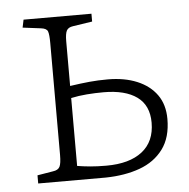

<svg xmlns="http://www.w3.org/2000/svg" viewBox="-43 -544 576 586"><g transform="rotate(-5 245.5 -251.0)"><path d="M51 0V-25L99 -33Q115 -35 120 -45Q125 -55 125 -81V-424Q125 -450 121.5 -459.5Q118 -469 101 -471L45 -478L50 -502H258V-478L199 -469Q184 -467 179 -457.5Q174 -448 174 -425V-288Q208 -293 234 -295.5Q260 -298 290 -298Q341 -298 379.5 -282Q418 -266 439.5 -236Q461 -206 461 -162Q461 -105 434.5 -69.5Q408 -34 362.5 -17.5Q317 -1 258 0ZM263 -36Q334 -36 373 -66.5Q412 -97 412 -155Q412 -208 376 -234Q340 -260 274 -260Q248 -260 222.5 -258Q197 -256 174 -251V-43Q192 -40 213.5 -38Q235 -36 263 -36Z"/></g></svg>

Font: Literata ExtraLight
Style: Regular
Weight: 250
Designer: Latin by Veronika Burian and Jose Scaglione. Greek by Irene Vlachou. Cyrillic by Vera Evstafieva.
Foundry: TypeTogether
Version: Version 3.103;gftools[0.9.29]